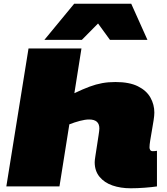

<svg xmlns="http://www.w3.org/2000/svg" viewBox="-20 -1000 894 1030"><path d="M782 -209Q782 -201 786 -195Q790 -189 800 -189Q810 -189 822 -191V0Q796 4 756.5 7Q717 10 681 10Q627 10 583.5 -5Q540 -20 514 -51.5Q488 -83 488 -130Q488 -140 492 -165Q496 -190 500.5 -220Q505 -250 509 -275.5Q513 -301 513 -311Q513 -359 458 -359Q437 -359 408.5 -351.5Q380 -344 352 -333L299 0H14L133 -740H417L379 -500Q425 -522 460 -535Q495 -548 528 -554Q561 -560 599 -560Q674 -560 720 -537Q766 -514 787 -476.5Q808 -439 808 -396Q808 -380 804 -354.5Q800 -329 795 -300.5Q790 -272 786 -247.5Q782 -223 782 -209ZM218 -786 378 -980H684L771 -786H570L506 -874L419 -786Z"/></svg>

Font: Georama ExtraExtended Black
Style: Italic
Weight: 900
Width: 8
Italic angle: -9°
Designer: Jean-Baptiste Levee
Foundry: Production Type
Version: Version 1.000